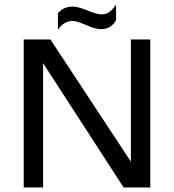

<svg xmlns="http://www.w3.org/2000/svg" viewBox="-20 -822 763 842"><path d="M639 0H522L169 -545V0H84V-649H201L554 -113V-649H639ZM299 -793Q323 -793 364 -776Q405 -759 424 -759Q446 -759 460 -769.5Q474 -780 489 -802V-733Q466 -694 424 -694Q398 -694 358 -712Q318 -730 299 -730Q259 -730 234 -691V-764Q258 -793 299 -793Z"/></svg>

Font: Play
Style: Regular
Weight: 400
Designer: Jonas Hecksher
Foundry: Jonas Hecksher, Playtypeª, e-types AS
Version: Version 1.002